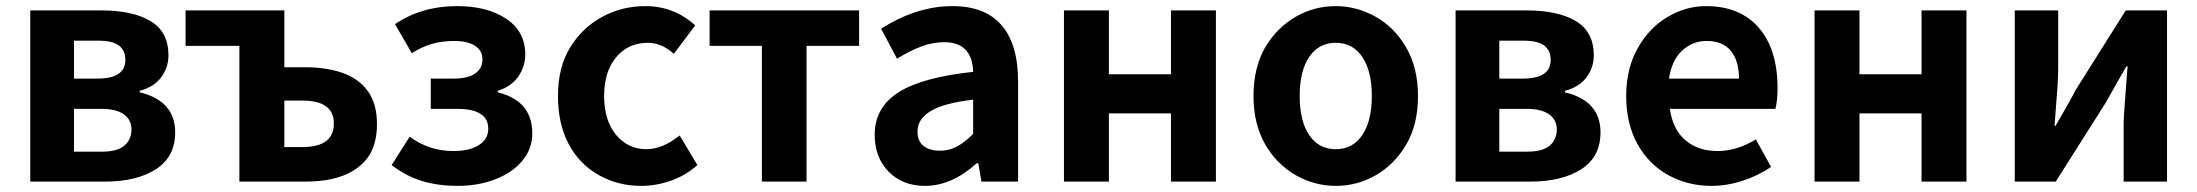

<svg xmlns="http://www.w3.org/2000/svg" viewBox="-20 -594 7187 628"><path d="M79 -560H310Q414 -560 472.5 -525Q531 -490 531 -413Q531 -373 507 -341Q483 -309 437 -297V-292Q553 -264 553 -161Q553 -81 490 -40.5Q427 0 323 0H79ZM390 -398Q390 -429 369 -445Q348 -461 301 -461H222V-337H299Q390 -337 390 -398ZM410 -171Q410 -202 385 -220Q360 -238 311 -238H222V-98H314Q363 -98 386.5 -117.5Q410 -137 410 -171Z M763 -444H587V-560H910V-374H978Q1047 -374 1099 -356Q1154 -337 1183.5 -295.5Q1213 -254 1213 -189Q1213 -120 1183 -79Q1125 0 978 0H763ZM1072 -190Q1072 -265 969 -265H910V-113H969Q1072 -113 1072 -190Z M1261 -54 1320 -147Q1383 -100 1463 -100Q1516 -100 1546.5 -119.5Q1577 -139 1577 -173Q1577 -238 1475 -238H1389V-337H1465Q1510 -337 1534 -353.5Q1558 -370 1558 -400Q1558 -429 1533.5 -444.5Q1509 -460 1466 -460Q1426 -460 1393 -450.5Q1360 -441 1327 -420L1272 -515Q1359 -574 1475 -574Q1574 -574 1636 -532.5Q1698 -491 1698 -416Q1698 -377 1675.5 -344Q1653 -311 1608 -297V-292Q1721 -264 1721 -158Q1721 -106 1687.5 -67Q1654 -28 1598.5 -7Q1543 14 1477 14Q1416 14 1363.5 -1Q1311 -16 1261 -54Z M1939 -21Q1875 -57 1840 -123Q1805 -189 1805 -280Q1805 -374 1845 -439Q1884 -503 1949 -538.5Q2014 -574 2091 -574Q2184 -574 2254 -511L2184 -418Q2144 -454 2099 -454Q2035 -454 1995.5 -407Q1956 -360 1956 -280Q1956 -200 1995 -153Q2034 -106 2094 -106Q2147 -106 2203 -151L2261 -54Q2223 -20 2174.5 -3Q2126 14 2078 14Q2001 14 1939 -21Z M2472 -444H2301V-560H2790V-444H2618V0H2472Z M2841 -153Q2841 -242 2918 -291.5Q2995 -341 3163 -359Q3160 -456 3068 -456Q3031 -456 2993.5 -442Q2956 -428 2914 -402L2862 -500Q2978 -574 3095 -574Q3202 -574 3256 -511.5Q3310 -449 3310 -327V0H3190L3180 -60H3175Q3092 14 3006 14Q2932 14 2886.5 -32.5Q2841 -79 2841 -153ZM3163 -156V-268Q3068 -257 3024.5 -231Q2981 -205 2981 -164Q2981 -132 3001 -116.5Q3021 -101 3055 -101Q3084 -101 3109.5 -114.5Q3135 -128 3163 -156Z M3460 -560H3607V-351H3810V-560H3957V0H3810V-223H3607V0H3460Z M4218 -21Q4154 -58 4117 -124Q4080 -190 4080 -280Q4080 -372 4118 -439Q4156 -503 4217 -538.5Q4278 -574 4349 -574Q4417 -574 4479 -539.5Q4541 -505 4579.5 -438.5Q4618 -372 4618 -280Q4618 -187 4580 -122Q4542 -57 4481 -21.5Q4420 14 4349 14Q4280 14 4218 -21ZM4467 -280Q4467 -361 4436 -407.5Q4405 -454 4349 -454Q4293 -454 4262 -407.5Q4231 -361 4231 -280Q4231 -199 4262 -152.5Q4293 -106 4349 -106Q4405 -106 4436 -152.5Q4467 -199 4467 -280Z M4741 -560H4972Q5076 -560 5134.5 -525Q5193 -490 5193 -413Q5193 -373 5169 -341Q5145 -309 5099 -297V-292Q5215 -264 5215 -161Q5215 -81 5152 -40.5Q5089 0 4985 0H4741ZM5052 -398Q5052 -429 5031 -445Q5010 -461 4963 -461H4884V-337H4961Q5052 -337 5052 -398ZM5072 -171Q5072 -202 5047 -220Q5022 -238 4973 -238H4884V-98H4976Q5025 -98 5048.5 -117.5Q5072 -137 5072 -171Z M5437 -21Q5372 -57 5335.5 -123.5Q5299 -190 5299 -280Q5299 -370 5337 -437Q5375 -504 5435 -539Q5495 -574 5560 -574Q5671 -574 5732.5 -503.5Q5794 -433 5794 -306Q5794 -264 5787 -238H5442Q5451 -171 5492.5 -135.5Q5534 -100 5598 -100Q5661 -100 5723 -138L5773 -48Q5730 -19 5679 -2.5Q5628 14 5578 14Q5501 14 5437 -21ZM5562 -460Q5516 -460 5482 -428.5Q5448 -397 5439 -337H5668Q5668 -395 5641.5 -427.5Q5615 -460 5562 -460Z M5915 -560H6062V-351H6265V-560H6412V0H6265V-223H6062V0H5915Z M6570 -560H6712V-383Q6712 -335 6708 -288L6700 -182H6703L6718 -208Q6753 -268 6770 -301L6933 -560H7068V0H6926V-176Q6926 -214 6931 -272L6939 -377H6935L6908 -330Q6893 -303 6868 -259L6704 0H6570Z"/></svg>

Font: Merged Yaku Han JP
Style: Bold
Weight: 700
Designer: Ryoko NISHIZUKA 西塚涼子 (kana, bopomofo & ideographs); Paul D. Hunt (Latin, Greek & Cyrillic); Sandoll Communications 산돌커뮤니
Foundry: Adobe
Version: Version 2.004